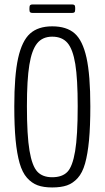

<svg xmlns="http://www.w3.org/2000/svg" viewBox="-20 -826 465 853"><path d="M124 -768.6Q117.2 -768.6 114 -771.5Q110.8 -774.4 110.8 -783.2V-790.5Q110.8 -799.8 114 -803Q117.2 -806.2 124 -806.2H300.8Q307.6 -806.2 310.8 -803.2Q314 -800.3 314 -791.5V-784.2Q314 -774.4 310.8 -771.5Q307.6 -768.6 300.8 -768.6ZM211.9 -38.6Q256.3 -38.6 279.3 -62.3Q302.2 -85.9 313.7 -154.1Q325.2 -222.2 325.2 -354Q325.2 -475.6 314.5 -541.5Q303.7 -607.4 279.8 -635.3Q255.9 -663.1 211.9 -663.1Q168.9 -663.1 145 -633.5Q121.1 -604 110.4 -537.8Q99.6 -471.7 99.6 -354Q99.6 -224.6 111.1 -156.5Q122.6 -88.4 145.8 -63.5Q168.9 -38.6 211.9 -38.6ZM211.9 6.8Q173.3 6.8 147 -2.9Q120.6 -12.7 99.9 -36.1Q79.1 -59.6 67.1 -101.3Q55.2 -143.1 49.3 -204.3Q43.5 -265.6 43.5 -354Q43.5 -490.7 60.5 -567.6Q77.6 -644.5 113.5 -676.8Q149.4 -709 211.9 -709Q275.9 -709 311.5 -677.7Q347.2 -646.5 364.3 -569.6Q381.3 -492.7 381.3 -354Q381.3 -264.6 375.5 -202.9Q369.6 -141.1 357.9 -99.6Q346.2 -58.1 325.2 -34.9Q304.2 -11.7 277.6 -2.4Q251 6.8 211.9 6.8Z"/></svg>

Font: BenchNine Light
Style: Regular
Weight: 300
Version: Version 1 ; ttfautohint (v0.92.18-e454-dirty) -l 8 -r 50 -G 